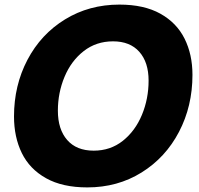

<svg xmlns="http://www.w3.org/2000/svg" viewBox="-20 -799 866 836"><path d="M41 -292Q41 -427 99.5 -538.5Q158 -650 263 -714.5Q368 -779 500 -779Q607 -779 678 -739.5Q749 -700 783.5 -631Q818 -562 818 -473Q818 -337 759.5 -225Q701 -113 596.5 -48Q492 17 360 17Q252 17 180.5 -23Q109 -63 75 -132.5Q41 -202 41 -292ZM627 -448Q627 -528 586.5 -573.5Q546 -619 472 -619Q399 -619 344.5 -576.5Q290 -534 261 -464.5Q232 -395 232 -317Q232 -236 272.5 -189.5Q313 -143 388 -143Q461 -143 515 -186Q569 -229 598 -299Q627 -369 627 -448Z"/></svg>

Font: Open Sauce One Black Italic
Style: Regular
Weight: 900
Italic angle: -10°
Designer: Alfredo Marco Pradil
Foundry: Creative Sauce Fz LLC
Version: Version 1.477